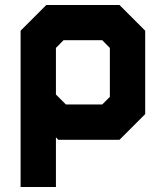

<svg xmlns="http://www.w3.org/2000/svg" viewBox="-20 -560 656 769"><path d="M62.5 189V-437L165.5 -540H458.5L561.5 -437V-103L458.5 0H213.5L204 -10V189ZM134 120H133.5V-164L225.5 -71.5H424L494 -140V-406L429 -470H203.5L134 -401ZM244 -141.5H389.5L420 -172V-368L389.5 -399H234.5L204 -368V-181.5ZM225.5 -71 133.5 -164V-401L203.5 -470H429L494.5 -406V-140L424 -71Z"/></svg>

Font: Tourney Black
Style: Regular
Weight: 900
Version: Version 1.015